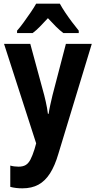

<svg xmlns="http://www.w3.org/2000/svg" viewBox="-20 -786 522 1046"><path d="M2 -547H145L221 -267Q225 -251 229 -233.5Q233 -216 236 -199Q239 -182 241 -166H245Q248 -188 253.5 -212.5Q259 -237 266 -267L339 -547H480L298 52Q279 117 252.5 158.5Q226 200 189.5 220Q153 240 102 240Q83 240 67 238Q51 236 36 232V116Q46 119 58 120.5Q70 122 81 122Q105 122 120 113Q135 104 146 83Q157 62 168 27L177 -5ZM306 -766Q318 -744 335 -718.5Q352 -693 371.5 -667Q391 -641 409 -619V-606H325Q305 -621 284.5 -641.5Q264 -662 241 -687Q218 -662 197.5 -641Q177 -620 158 -606H73V-619Q90 -638 109.5 -665Q129 -692 147.5 -719Q166 -746 177 -766Z"/></svg>

Font: Noto Sans Khmer Condensed
Style: Bold
Weight: 700
Width: 3
Designer: Danh Hong and the Monotype Design Team
Foundry: Monotype Imaging Inc.
Version: Version 2.004